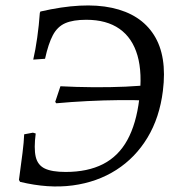

<svg xmlns="http://www.w3.org/2000/svg" viewBox="-20 -668 637 699"><path d="M53 -6 49 -13Q57 -72 62 -111.5Q67 -151 68 -179L100 -185L110 -182Q103 -128 110 -97.5Q117 -67 143 -54.5Q169 -42 219 -42Q299 -42 355 -70.5Q411 -99 443.5 -158Q476 -217 487 -307Q499 -402 480.5 -466Q462 -530 415 -563Q368 -596 294 -596Q246 -596 217.5 -583.5Q189 -571 172.5 -540Q156 -509 144 -454L101 -451Q109 -485 115.5 -531Q122 -577 125 -621L127 -626Q283 -662 387.5 -639.5Q492 -617 540.5 -540.5Q589 -464 573 -337Q561 -240 517 -167Q473 -94 403.5 -49.5Q334 -5 245 7Q156 19 53 -6ZM185 -292 181 -297 200 -354Q256 -351 318.5 -350.5Q381 -350 437 -352.5Q493 -355 529 -360L515 -302Q471 -304 414.5 -303.5Q358 -303 298.5 -300Q239 -297 185 -292Z"/></svg>

Font: Alegreya
Style: Italic
Weight: 400
Italic angle: -7°
Designer: Juan Pablo del Peral
Foundry: Huerta Tipografica
Version: Version 2.009